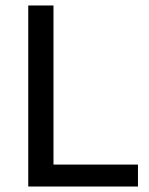

<svg xmlns="http://www.w3.org/2000/svg" viewBox="-20 -680 543 700"><path d="M83 0V-660H175V0ZM113 0V-80H483V0Z"/></svg>

Font: Bricolage Grotesque 20pt
Style: Regular
Weight: 400
Version: Version 1.001;gftools[0.9.33.dev8+g029e19f]